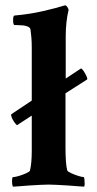

<svg xmlns="http://www.w3.org/2000/svg" viewBox="-20 -699 366 723"><path d="M29.3 3.9Q25.4 0 25.4 -16.6Q25.4 -32.2 29.3 -32.2Q37.1 -32.2 51.8 -36.6Q66.4 -41 79.1 -46.9Q91.8 -52.7 92.8 -56.6Q99.6 -84 99.6 -130.9V-263.7L43.9 -227.5Q39.1 -231.4 32.7 -240.7Q26.4 -250 23.4 -258.8Q20.5 -267.6 23.4 -269.5L99.6 -320.3V-518.6Q99.6 -541 98.1 -558.6Q96.7 -576.2 94.7 -588.9Q90.8 -604.5 43.9 -604.5H35.2Q29.3 -604.5 29.3 -624Q29.3 -640.6 35.2 -640.6Q91.8 -645.5 142.1 -657.2Q192.4 -668.9 213.9 -675.8L223.6 -678.7H225.6Q229.5 -678.7 233.4 -672.9Q237.3 -667 238.3 -662.1Q227.5 -616.2 227.5 -563.5V-403.3L285.2 -441.4Q289.1 -440.4 295.4 -430.7Q301.8 -420.9 306.2 -411.1Q310.5 -401.4 307.6 -399.4L226.6 -347.7V-145.5Q226.6 -81.1 233.4 -56.6Q235.4 -52.7 248 -46.9Q260.7 -41 274.9 -36.6Q289.1 -32.2 294.9 -32.2Q296.9 -32.2 297.9 -24.4Q298.8 -16.6 298.8 -7.8Q298.8 1 296.9 3.9Q291 3.9 274.4 2.4Q257.8 1 235.8 -0.5Q213.9 -2 194.3 -2.9Q174.8 -3.9 163.1 -3.9Q151.4 -3.9 131.3 -2.9Q111.3 -2 89.8 -0.5Q68.4 1 51.8 2.4Q35.2 3.9 29.3 3.9Z"/></svg>

Font: Crimson Text
Style: Bold
Weight: 700
Designer: Sebastian Kosch
Foundry: Sebastian Kosch
Version: Version 1.100